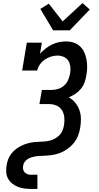

<svg xmlns="http://www.w3.org/2000/svg" viewBox="-20 -1012 640 1247"><path d="M325 -815 242 -954 297 -988 387 -873 516 -992 563 -950 433 -815ZM182 215Q159 215 137 212Q115 209 95 201Q75 193 58.5 179.5Q42 166 32 147.5Q22 129 20.5 106.5Q19 84 23 61Q26 41 33.5 21.5Q41 2 54.5 -15Q68 -32 85.5 -45Q103 -58 122 -67Q141 -76 161.5 -81.5Q182 -87 202 -89Q222 -91 242 -91.5Q262 -92 282.5 -94.5Q303 -97 322.5 -105Q342 -113 358.5 -127Q375 -141 384 -160.5Q393 -180 396 -200Q400 -226 397.5 -251Q395 -276 382.5 -296Q370 -316 347.5 -326Q325 -336 299 -336H236L252 -428H315Q336 -428 357.5 -434.5Q379 -441 396 -456Q413 -471 422 -491.5Q431 -512 435 -533Q439 -555 437 -576.5Q435 -598 425 -615.5Q415 -633 395.5 -642Q376 -651 354 -651Q333 -651 311.5 -644.5Q290 -638 271.5 -625.5Q253 -613 239.5 -594Q226 -575 222 -554H124L154 -735H252L240 -663Q257 -682 276.5 -697Q296 -712 317.5 -722.5Q339 -733 362 -738Q385 -743 408 -743Q434 -743 457.5 -735.5Q481 -728 499 -711.5Q517 -695 527 -673Q537 -651 541.5 -626.5Q546 -602 546 -576Q546 -550 541 -524Q538 -502 530 -479Q522 -456 506.5 -436.5Q491 -417 470 -403Q449 -389 427 -380Q451 -366 468.5 -345Q486 -324 495.5 -297.5Q505 -271 505.5 -242Q506 -213 501 -183Q497 -156 486.5 -129.5Q476 -103 457.5 -81Q439 -59 415 -42.5Q391 -26 364.5 -16.5Q338 -7 311 -4Q284 -1 257 0Q244 0 231.5 1Q219 2 207.5 4Q196 6 183.5 10Q171 14 160 21Q149 28 141 38.5Q133 49 131 61Q128 74 130 86Q132 98 139.5 106.5Q147 115 158 119Q169 123 181 123H223V215Z"/></svg>

Font: Iosevka Etoile Semibold
Style: Italic
Weight: 600
Italic angle: -9°
Designer: Belleve Invis
Foundry: Belleve Invis
Version: Version 22.1.2; ttfautohint (v1.8.4)